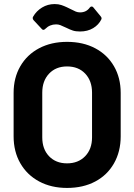

<svg xmlns="http://www.w3.org/2000/svg" viewBox="-20 -914 661 945"><path d="M310 11Q232 11 172.5 -21Q113 -53 80 -110.5Q47 -168 47 -243V-457Q47 -531 80 -588Q113 -645 172.5 -676.5Q232 -708 310 -708Q389 -708 448.5 -676.5Q508 -645 541 -588Q574 -531 574 -457V-243Q574 -168 541 -110Q508 -52 448.5 -20.5Q389 11 310 11ZM310 -110Q365 -110 399 -145Q433 -180 433 -238V-458Q433 -516 399.5 -551.5Q366 -587 310 -587Q255 -587 221.5 -551.5Q188 -516 188 -458V-238Q188 -180 221.5 -145Q255 -110 310 -110ZM374 -759Q353 -759 339 -763.5Q325 -768 307 -777Q286 -787 276.5 -790.5Q267 -794 256 -794Q225 -794 203 -772Q198 -767 194 -767Q189 -767 186 -771L145 -815Q141 -820 141 -825Q141 -829 143 -832Q159 -860 187 -877Q215 -894 249 -894Q268 -894 282.5 -889Q297 -884 308.5 -878.5Q320 -873 324 -871Q343 -861 353 -857Q363 -853 374 -853Q405 -853 422 -877Q426 -882 431 -882Q436 -882 439 -878L476 -833Q480 -828 480 -824Q480 -821 479 -819Q466 -792 438.5 -775.5Q411 -759 374 -759Z"/></svg>

Font: LinhAnh
Style: Bold
Weight: 700
Designer: Jeremy Tribby
Foundry: Tribby Type
Version: Version 1.408